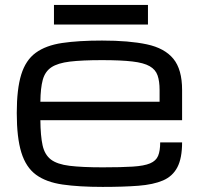

<svg xmlns="http://www.w3.org/2000/svg" viewBox="-20 -735 805 766"><path d="M706.5 -167Q706.5 -104 687.7 -67.9Q668.9 -31.7 630.4 -15.1Q591.8 1.5 532 6.1Q472.2 10.7 389.6 10.7Q295.4 10.7 229.7 1.2Q164.1 -8.3 123.8 -37.8Q83.5 -67.4 65.2 -126.5Q46.9 -185.5 46.9 -284.2Q46.9 -379.9 64.7 -437.5Q82.5 -495.1 122.6 -524.4Q162.6 -553.7 227.8 -563.5Q293 -573.2 387.2 -573.2Q495.1 -573.2 565.9 -558.1Q636.7 -543 671.6 -500.5Q706.5 -458 706.5 -376V-255.4H141.1Q141.6 -192.9 149.9 -155.3Q158.2 -117.7 183.1 -98.6Q208 -79.6 257.6 -73.5Q307.1 -67.4 389.6 -67.4Q463.9 -67.4 509.5 -70.3Q555.2 -73.2 578.9 -83.3Q602.5 -93.3 610.8 -113.3Q619.1 -133.3 619.1 -167ZM387.2 -495.1Q307.6 -495.1 259 -489.3Q210.4 -483.4 185.1 -466.6Q159.7 -449.7 150.6 -416.5Q141.6 -383.3 141.1 -329.1H616.7V-376Q616.7 -411.1 608.6 -434.3Q600.6 -457.5 577.1 -470.9Q553.7 -484.4 508.1 -489.7Q462.4 -495.1 387.2 -495.1ZM195.3 -637.2V-715.3H570.3V-637.2Z"/></svg>

Font: Michroma
Style: Regular
Weight: 400
Designer: Vernon Adams
Foundry: Vernon Adams
Version: Version 1.100; ttfautohint (v1.8.4.7-5d5b);gftools[0.9.29]